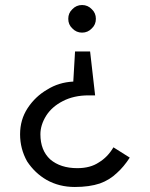

<svg xmlns="http://www.w3.org/2000/svg" viewBox="-20 -735 597 765"><path d="M346 -622Q330 -605 307 -605Q284 -605 268 -622Q252 -637 252 -660Q252 -683 268 -698Q284 -715 307 -715Q330 -715 346 -698Q362 -683 362 -660Q362 -637 346 -622ZM141 -200Q141 -136 180 -100Q221 -65 288 -65Q340 -65 374 -88Q409 -109 432 -148L497 -107Q473 -70 446 -46Q417 -18 378 -4Q336 10 278 10Q216 10 166 -18Q119 -45 88 -92Q60 -142 60 -200Q60 -258 90 -304Q121 -351 168 -378Q214 -407 272 -410L279 -530H339L359 -355H333Q274 -355 230 -332Q187 -310 164 -274Q141 -237 141 -200Z"/></svg>

Font: jost-mod-400
Style: Regular
Weight: 400
Version: Version 3.200; ttfautohint (v0.97) -l 8 -r 50 -G 200 -x 14 -